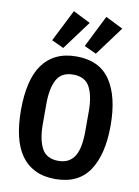

<svg xmlns="http://www.w3.org/2000/svg" viewBox="-104 -1034 807 1114"><g transform="rotate(10 300.0 -477.0)"><path d="M215 -745 144 -778 239 -966 341 -915ZM407 -745 336 -778 430 -966 533 -915ZM300 12Q232 12 182 -12.5Q132 -37 99.5 -83Q67 -129 51.5 -196Q36 -263 36 -349Q36 -434 51.5 -501.5Q67 -569 99.5 -615Q132 -661 182 -685.5Q232 -710 300 -710Q436 -710 500 -615Q564 -520 564 -349Q564 -178 500 -83Q436 12 300 12ZM300 -95Q335 -95 359 -108.5Q383 -122 397.5 -147Q412 -172 418.5 -208.5Q425 -245 425 -290V-409Q425 -499 397.5 -551Q370 -603 300 -603Q230 -603 202.5 -551Q175 -499 175 -409V-289Q175 -199 202.5 -147Q230 -95 300 -95Z"/></g></svg>

Font: IBM Plex Mono SmBld
Style: Regular
Weight: 600
Monospace: yes
Designer: Mike Abbink, Paul van der Laan, Pieter van Rosmalen
Foundry: Bold Monday
Version: Version 2.3